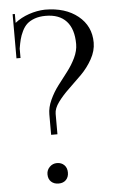

<svg xmlns="http://www.w3.org/2000/svg" viewBox="-54 -784 511 831"><g transform="rotate(-5 201.5 -368.5)"><path d="M167 -80.1Q186.5 -80.1 198.7 -67.9Q210.9 -55.7 210.9 -35.2Q210.9 -15.6 199.2 -3.4Q187.5 8.8 167 8.8Q147 8.8 134.5 -2.9Q122.1 -14.6 122.1 -35.2Q122.1 -53.7 135.3 -66.9Q148.4 -80.1 167 -80.1ZM49.8 -546.9H32.2V-738.8H42V-700.2Q68.4 -721.2 103.3 -733.2Q138.2 -745.1 172.9 -746.1Q261.7 -746.1 316.4 -701.9Q371.1 -657.7 371.1 -585.9Q371.1 -549.8 351.3 -514.4Q331.5 -479 303.5 -450.9Q275.4 -422.9 247.6 -396.5Q219.7 -370.1 200 -343.3Q180.2 -316.4 180.2 -293V-204.1H152.8V-293Q152.8 -323.2 167.5 -355.2Q182.1 -387.2 202.9 -414.6Q223.6 -441.9 244.6 -469Q265.6 -496.1 280.3 -526.6Q294.9 -557.1 294.9 -585.9Q294.9 -651.4 263.9 -685.3Q232.9 -719.2 173.8 -719.2Q146.5 -719.2 125.7 -711.7Q105 -704.1 92.5 -692.6Q80.1 -681.2 71 -662.6Q62 -644 57.9 -627.7Q53.7 -611.3 49.8 -587.9Z"/></g></svg>

Font: FoglihtenNo07calt
Style: Regular
Weight: 500
Designer: gluk (gluksza@wp.pl)
Foundry: gluk (gluksza@wp.pl)
Version: Version 0.844